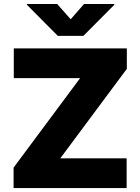

<svg xmlns="http://www.w3.org/2000/svg" viewBox="-20 -952 711 972"><path d="M48.8 0H621.1V-150.4H285.2L622.1 -603.5V-707H49.8V-556.6H385.7L48.8 -103.5ZM269.5 -931.6H116.2V-927.7L272.5 -770.5H402.3L558.6 -927.7V-931.6H405.3L337.9 -854.5Z"/></svg>

Font: Pretendard Black
Style: Regular
Weight: 900
Designer: Base glyphs from Inter by Rasmus Andersson; Hangeul glyphs from Noto Sans CJK(Source Han Sans) by Jang Soo-young and Kan
Foundry: Kil Hyung-jin
Version: Version 1.309;Glyphs 3.2 (3225)